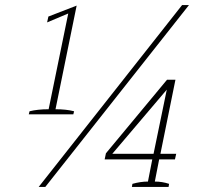

<svg xmlns="http://www.w3.org/2000/svg" viewBox="-20 -734 798 754"><path d="M695 -714H722L158 0H132ZM96 -297Q128 -305 171 -305L248 -681L165 -646L170 -669L281 -712L198 -305Q241 -305 271 -297L268 -285H93ZM500 -12Q532 -21 561 -21L578 -108H391L396 -132L636 -421H669L610 -130H672L667 -108H605L588 -21Q617 -21 644 -12L642 0H498ZM583 -130 635 -382 421 -130Z"/></svg>

Font: Trirong Thin
Style: Italic
Weight: 250
Italic angle: -12°
Designer: Katatrad Team
Foundry: CadsonDemak
Version: Version 1.001